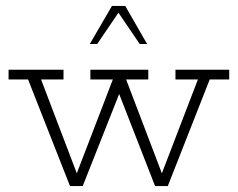

<svg xmlns="http://www.w3.org/2000/svg" viewBox="-20 -630 805 650"><path d="M217 0 75 -361H9V-394H195V-361H119L247 -25H233L362 -361H286V-394H482V-361H407L535 -25H521L650 -361H574V-394H756V-361H690L548 0H505L374 -336H393L260 0ZM284 -481 359 -610H404L478 -481H453L381 -587L309 -481Z"/></svg>

Font: Rokkitt ExtraLight
Style: Regular
Weight: 250
Version: Version 3.103